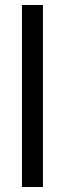

<svg xmlns="http://www.w3.org/2000/svg" viewBox="-20 -749 262 769"><path d="M152 -729V0H68V-729Z"/></svg>

Font: Ekushey Lal Sabuj
Style: Regular
Weight: 400
Designer: Al Mamun Sumon
Foundry: Al Mamun Sumon
Version: Version 1.0